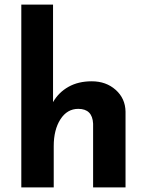

<svg xmlns="http://www.w3.org/2000/svg" viewBox="-20 -809 634 829"><path d="M522 -327V0H382V-275Q379 -339 318 -339Q270 -339 241 -294Q212 -249 212 -178V0H72V-789H209V-368Q233 -410 275.5 -434Q318 -458 376 -458Q438 -458 479.5 -421Q521 -384 522 -327Z"/></svg>

Font: Josefin Sans
Style: Bold
Weight: 700
Designer: Santiago Orozco
Foundry: Typemade
Version: Version 2.000